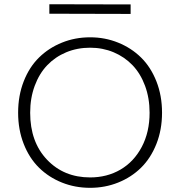

<svg xmlns="http://www.w3.org/2000/svg" viewBox="-20 -877 853 910"><path d="M599.1 -856V-811L213.9 -812V-856.9ZM407.2 13.2Q335.9 13.2 273.7 -11.7Q211.4 -36.6 165.3 -81.8Q119.1 -127 92.5 -194.6Q65.9 -262.2 65.9 -342.8Q65.9 -423.8 92.5 -491.7Q119.1 -559.6 165.3 -604.7Q211.4 -649.9 273.7 -675Q335.9 -700.2 407.2 -700.2Q477.5 -700.2 539.8 -675Q602.1 -649.9 648.2 -604.7Q694.3 -559.6 721.2 -491.7Q748 -423.8 748 -342.8Q748 -262.2 721.2 -194.6Q694.3 -127 648.2 -81.8Q602.1 -36.6 539.8 -11.7Q477.5 13.2 407.2 13.2ZM407.2 -36.1Q487.3 -36.1 551 -73.2Q614.7 -110.4 651.9 -180.7Q689 -251 689 -342.8Q689 -412.1 667.5 -470.2Q646 -528.3 608.2 -567.9Q570.3 -607.4 518.6 -629.2Q466.8 -650.9 407.2 -650.9Q346.2 -650.9 293.9 -629.2Q241.7 -607.4 203.9 -567.9Q166 -528.3 144.5 -470.2Q123 -412.1 123 -342.8Q123 -204.1 202.9 -120.1Q282.7 -36.1 407.2 -36.1Z"/></svg>

Font: BioRhyme Light
Style: Regular
Weight: 300
Designer: Aoife Mooney
Foundry: Aoife Mooney Type
Version: Version 1.500;PS 001.500;hotconv 1.0.88;makeotf.lib2.5.64775